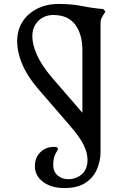

<svg xmlns="http://www.w3.org/2000/svg" viewBox="-20 -752 656 974"><path d="M306 202Q241 202 199 171Q157 140 157 91Q157 47 185 20Q213 -7 255 -7Q274 -7 274 4Q274 8 268 16.5Q262 25 256 41.5Q250 58 250 86Q250 118 272 137.5Q294 157 326 157Q367 157 395.5 131.5Q424 106 424 59Q424 24 404.5 -16.5Q385 -57 331 -119L171 -304Q116 -369 91.5 -429.5Q67 -490 67 -541Q67 -599 94 -641.5Q121 -684 169 -708Q217 -732 278 -732Q343 -732 398 -721Q453 -710 504 -706L515 -693L503 -675Q498 -666 494 -657.5Q490 -649 490 -636V20Q490 63 472.5 105Q455 147 415 174.5Q375 202 306 202ZM398 -180V-497Q398 -577 362 -626.5Q326 -676 249 -676Q223 -676 199 -664Q175 -652 159.5 -627.5Q144 -603 144 -567Q144 -528 166.5 -475.5Q189 -423 244 -358Z"/></svg>

Font: Gabriela
Style: Regular
Weight: 400
Designer: Eduardo Rodriguez Tunni
Foundry: Eduardo Rodriguez Tunni
Version: Version 2.001;gftools[0.9.26]